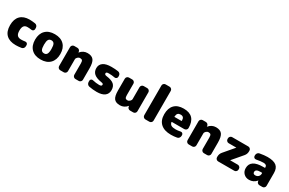

<svg xmlns="http://www.w3.org/2000/svg" viewBox="164 -2150 5367 3560"><g transform="rotate(30 2847.5 -370.0)"><path d="M422 -137Q444 -141 461 -128Q478 -115 478 -93V-67Q478 -42 462.5 -23Q447 -4 422 0Q352 10 303 10Q170 10 99 -58Q28 -126 28 -260Q28 -391 96.5 -460.5Q165 -530 293 -530Q342 -530 412 -520Q437 -516 452.5 -497Q468 -478 468 -453V-427Q468 -405 451 -392Q434 -379 412 -383Q371 -390 328 -390Q277 -390 252.5 -359Q228 -328 228 -260Q228 -191 254.5 -160.5Q281 -130 338 -130Q381 -130 422 -137Z M773 -151.5Q792 -120 834 -120Q876 -120 895 -151.5Q914 -183 914 -260Q914 -337 895 -368.5Q876 -400 834 -400Q792 -400 773 -368.5Q754 -337 754 -260Q754 -183 773 -151.5ZM635 -458.5Q706 -530 834 -530Q962 -530 1033 -458.5Q1104 -387 1104 -260Q1104 -133 1033 -61.5Q962 10 834 10Q706 10 635 -61.5Q564 -133 564 -260Q564 -387 635 -458.5Z M1705 -300V-57Q1705 -34 1688 -17Q1671 0 1648 0H1577Q1554 0 1537 -17Q1520 -34 1520 -57V-300Q1520 -346 1507 -363Q1494 -380 1460 -380Q1432 -380 1408.5 -358Q1385 -336 1385 -310V-57Q1385 -34 1368 -17Q1351 0 1328 0H1252Q1229 0 1212 -17Q1195 -34 1195 -57V-463Q1195 -486 1212 -503Q1229 -520 1252 -520H1320Q1344 -520 1361 -503.5Q1378 -487 1379 -463V-455Q1379 -454 1380 -454Q1382 -454 1382 -455Q1444 -530 1535 -530Q1626 -530 1665.5 -478Q1705 -426 1705 -300Z M2051 -335Q2165 -320 2213 -277.5Q2261 -235 2261 -155Q2261 -76 2204 -33Q2147 10 2036 10Q1954 10 1871 -6Q1847 -11 1831.5 -31Q1816 -51 1816 -77V-103Q1816 -124 1833 -136Q1850 -148 1870 -143Q1945 -125 2011 -125Q2066 -125 2066 -157Q2066 -172 2057 -179Q2048 -186 2021 -190Q1910 -208 1860.5 -252Q1811 -296 1811 -370Q1811 -446 1869.5 -488Q1928 -530 2046 -530Q2124 -530 2190 -520Q2215 -516 2230.5 -497Q2246 -478 2246 -453V-432Q2246 -411 2228.5 -397.5Q2211 -384 2190 -388Q2129 -400 2065 -400Q2032 -400 2019 -393Q2006 -386 2006 -370Q2006 -340 2051 -335Z M2815 -520Q2838 -520 2855 -503Q2872 -486 2872 -463V-57Q2872 -34 2855 -17Q2838 0 2815 0H2747Q2723 0 2706 -16.5Q2689 -33 2688 -57V-65Q2688 -66 2687 -66Q2685 -66 2685 -65Q2623 10 2532 10Q2444 10 2405.5 -39Q2367 -88 2367 -210V-463Q2367 -486 2384 -503Q2401 -520 2424 -520H2495Q2518 -520 2535 -503Q2552 -486 2552 -463V-220Q2552 -174 2564.5 -157Q2577 -140 2607 -140Q2635 -140 2658.5 -162Q2682 -184 2682 -210V-463Q2682 -486 2699 -503Q2716 -520 2739 -520Z M3161 -750Q3184 -750 3201 -733Q3218 -716 3218 -693V-57Q3218 -34 3201 -17Q3184 0 3161 0H3075Q3052 0 3035 -17Q3018 -34 3018 -57V-693Q3018 -716 3035 -733Q3052 -750 3075 -750Z M3665 -310Q3674 -310 3674 -319Q3673 -365 3654.5 -385Q3636 -405 3599 -405Q3560 -405 3540.5 -385.5Q3521 -366 3516 -318Q3516 -310 3524 -310ZM3594 -530Q3848 -530 3849 -262Q3849 -238 3831 -221.5Q3813 -205 3788 -205H3526Q3517 -205 3519 -196Q3528 -154 3558.5 -137Q3589 -120 3654 -120Q3695 -120 3754 -132Q3775 -137 3792 -123.5Q3809 -110 3809 -88V-72Q3809 -47 3793.5 -26.5Q3778 -6 3754 -2Q3693 10 3624 10Q3482 10 3405.5 -59.5Q3329 -129 3329 -260Q3329 -390 3397 -460Q3465 -530 3594 -530Z M4455 -300V-57Q4455 -34 4438 -17Q4421 0 4398 0H4327Q4304 0 4287 -17Q4270 -34 4270 -57V-300Q4270 -346 4257 -363Q4244 -380 4210 -380Q4182 -380 4158.5 -358Q4135 -336 4135 -310V-57Q4135 -34 4118 -17Q4101 0 4078 0H4002Q3979 0 3962 -17Q3945 -34 3945 -57V-463Q3945 -486 3962 -503Q3979 -520 4002 -520H4070Q4094 -520 4111 -503.5Q4128 -487 4129 -463V-455Q4129 -454 4130 -454Q4132 -454 4132 -455Q4194 -530 4285 -530Q4376 -530 4415.5 -478Q4455 -426 4455 -300Z M4979 -520Q5002 -520 5019 -503Q5036 -486 5036 -463V-447Q5036 -390 4999 -347L4817 -133Q4816 -132 4816 -131Q4816 -130 4817 -130H4979Q5002 -130 5019 -113Q5036 -96 5036 -73V-57Q5036 -34 5019 -17Q5002 0 4979 0H4633Q4610 0 4593 -17Q4576 -34 4576 -57V-73Q4576 -130 4613 -173L4795 -387Q4796 -388 4796 -389Q4796 -390 4795 -390H4633Q4610 -390 4593 -407Q4576 -424 4576 -447V-463Q4576 -486 4593 -503Q4610 -520 4633 -520Z M5447 -210V-216Q5447 -225 5438 -225H5407Q5307 -225 5307 -165Q5307 -120 5357 -120Q5396 -120 5421.5 -144.5Q5447 -169 5447 -210ZM5387 -530Q5519 -530 5578 -482Q5637 -434 5637 -330V-57Q5637 -34 5620 -17Q5603 0 5580 0H5517Q5493 0 5476 -16.5Q5459 -33 5458 -57V-65Q5458 -66 5457 -66Q5456 -66 5455 -65Q5391 10 5297 10Q5227 10 5182 -34.5Q5137 -79 5137 -150Q5137 -330 5407 -330H5438Q5447 -330 5447 -339V-340Q5447 -400 5377 -400Q5317 -400 5222 -382Q5201 -378 5184 -391.5Q5167 -405 5167 -427V-443Q5167 -468 5182.5 -488Q5198 -508 5222 -512Q5321 -530 5387 -530Z"/></g></svg>

Font: Rounded Mplus 1c Black
Style: Regular
Weight: 900
Version: Version 1.059.20150529